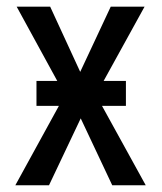

<svg xmlns="http://www.w3.org/2000/svg" viewBox="-20 -548 479 568"><path d="M352.5 -234.9V-308.6H286.6L407.7 -528.3H307.6L217.3 -335.4L128.4 -528.3H29.3L149.4 -308.6H87.9V-234.9H154.3L25.4 0H125L218.8 -197.8L312 0H411.1L281.7 -234.9Z"/></svg>

Font: Roboto Condensed
Style: Regular
Weight: 400
Designer: Google
Version: Version 2.134; 2016